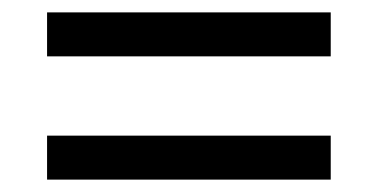

<svg xmlns="http://www.w3.org/2000/svg" viewBox="-20 -507 612 310"><path d="M56 -416V-487H514V-416ZM56 -217V-288H514V-217Z"/></svg>

Font: Noto Sans Thai
Style: Regular
Weight: 400
Designer: Monotype Design Team
Foundry: Monotype Imaging Inc.
Version: Version 2.001